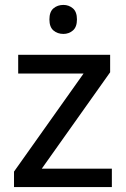

<svg xmlns="http://www.w3.org/2000/svg" viewBox="-20 -761 513 781"><path d="M435 0H37V-63L320 -462H54V-538H428V-467L150 -75H435ZM238 -741Q260 -741 276.5 -727Q293 -713 293 -682Q293 -651 276.5 -637Q260 -623 238 -623Q214 -623 197.5 -637Q181 -651 181 -682Q181 -713 197.5 -727Q214 -741 238 -741Z"/></svg>

Font: Noto Sans Kayah Li Medium
Style: Regular
Weight: 500
Designer: Monotype Design Team, Sérgio Martins
Foundry: Monotype Imaging Inc.
Version: Version 2.002; ttfautohint (v1.8.4.7-5d5b)